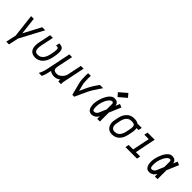

<svg xmlns="http://www.w3.org/2000/svg" viewBox="245 -2150 3709 3709"><g transform="rotate(45 2099.5 -295.5)"><path d="M131.8 187.5 177.2 -23.9 121.6 -500H195.3L236.8 -145L425.3 -500H507.8L249.5 -13.2L206.5 187.5Z M880.9 -512.2Q913.1 -512.2 936 -505.1Q959 -498 971.7 -487.3Q984.4 -476.6 991.5 -458.3Q998.5 -439.9 1000.5 -423.6Q1002.4 -407.2 1002.4 -383.3Q1002.4 -332 983.9 -243.2Q974.1 -195.3 958.5 -156.2Q942.9 -117.2 925.5 -91.3Q908.2 -65.4 887.2 -45.9Q866.2 -26.4 847.2 -15.6Q828.1 -4.9 806.9 1.7Q785.6 8.3 770.3 10.3Q754.9 12.2 738.8 12.2Q706.5 12.2 679 2.9Q651.4 -6.3 628.7 -25.6Q606 -44.9 593 -79.6Q580.1 -114.3 580.1 -160.6Q580.1 -203.6 591.8 -257.8L642.6 -500H716.8L663.1 -243.2Q653.3 -197.3 653.3 -160.6Q653.3 -105 675 -83Q696.8 -61 738.8 -61Q871.6 -61 912.6 -257.8Q929.7 -340.3 929.7 -382.3Q929.7 -400.4 926.8 -413.1Q923.8 -427.2 915.5 -433.1Q907.2 -439 880.9 -439H864.3L878.9 -512.2Z M1385.7 -32.7Q1327.6 12.2 1268.6 12.2H1258.3Q1186 12.2 1143.1 -24.4L1133.8 19.5Q1113.3 113.8 1085.4 170.4H1002Q1042 105.5 1062.5 4.9L1167 -500H1241.7L1175.3 -180.2Q1169.4 -150.9 1169.4 -133.3Q1169.4 -98.1 1189.7 -79.6Q1210 -61 1258.3 -61H1268.6Q1300.3 -61 1334.5 -85Q1368.7 -108.9 1391.4 -141.4Q1414.1 -173.8 1419.9 -201.2L1482.4 -500H1556.6L1461.9 -40.5Q1459 -26.4 1459 -3.9Q1459 10.7 1460 20.5H1385.7V-3.9Q1385.7 -5.9 1385.5 -11.2Q1385.3 -16.6 1385.3 -22Q1385.3 -27.3 1385.7 -32.7Z M1752.9 -485.8Q1751 -466.3 1751 -435.1Q1751 -314 1766.6 -258.3L1798.3 -133.8L1859.4 -266.6Q1906.2 -369.6 1994.1 -488.8L2002 -500H2090.8L2053.7 -445.8Q1960.4 -312 1924.8 -234.4L1812 12.2H1760.3L1695.3 -239.7Q1677.7 -304.2 1677.7 -435.1Q1677.7 -478 1680.7 -495.6L1681.2 -500H1754.9Z M2408.2 -574.7 2346.2 -647 2500 -779.3 2562 -707ZM2244.6 -150.9Q2244.6 -92.3 2254.2 -73Q2263.7 -53.7 2287.1 -53.7Q2312.5 -53.7 2334 -71Q2355.5 -88.4 2363.8 -107.4L2428.2 -258.3V-406.2Q2428.2 -424.3 2419.7 -434.6Q2411.1 -444.8 2397 -444.8Q2362.8 -444.8 2326.9 -399.9Q2291 -355 2267.8 -285.6Q2244.6 -216.3 2244.6 -150.9ZM2171.4 -150.9Q2171.4 -189 2181.2 -236.8Q2190.9 -284.7 2210.2 -334.2Q2229.5 -383.8 2254.6 -425.3Q2279.8 -466.8 2314.5 -492.9Q2349.1 -519 2385.7 -519Q2409.2 -519 2428 -514.4Q2446.8 -509.8 2458.5 -500.7Q2470.2 -491.7 2478 -483.2Q2485.8 -474.6 2490.2 -462.2Q2494.6 -449.7 2496.1 -443.1Q2497.6 -436.5 2499 -426.8L2536.1 -514.2L2603.5 -485.8L2501 -243.7L2501.5 0H2428.2V-72.3Q2407.7 -29.8 2371.3 -5.1Q2335 19.5 2287.1 19.5Q2253.9 19.5 2230.2 4.4Q2206.5 -10.7 2194.3 -36.9Q2182.1 -63 2176.8 -90.8Q2171.4 -118.7 2171.4 -150.9Z M2926.3 -512.2H2936.5Q3004.4 -512.2 3044.4 -484.4L3160.6 -484.9L3145.5 -411.1H3092.3Q3096.7 -391.1 3096.7 -367.7Q3096.7 -333.5 3086.4 -284.2L3069.3 -201.2Q3049.3 -104.5 2990.5 -46.1Q2931.6 12.2 2843.3 12.2H2833Q2763.2 12.2 2720.2 -36.6Q2677.2 -85.4 2677.2 -161.1Q2677.2 -188 2683.1 -215.8L2700.2 -298.8Q2720.2 -395 2779.1 -453.6Q2837.9 -512.2 2926.3 -512.2ZM2771.5 -284.2 2754.4 -201.2Q2750.5 -182.1 2750.5 -161.1Q2750.5 -115.2 2772.7 -88.1Q2794.9 -61 2833 -61H2843.3Q2907.7 -61 2945.8 -104.7Q2983.9 -148.4 2998 -215.8L3015.1 -298.8Q3023.4 -338.9 3023.4 -367.7Q3023.4 -403.8 3005.9 -421.4Q2988.3 -439 2936.5 -439H2926.3Q2892.6 -439 2865.5 -426.3Q2838.4 -413.6 2820.1 -391.1Q2801.8 -368.7 2789.8 -342.3Q2777.8 -315.9 2771.5 -284.2Z M3514.2 0H3199.2L3214.8 -73.2H3336.4L3408.7 -426.8H3288.6L3303.7 -500H3498.5L3411.1 -73.2H3529.8Z M3819.3 -150.9Q3819.3 -92.3 3828.9 -73Q3838.4 -53.7 3861.8 -53.7Q3887.2 -53.7 3908.7 -71Q3930.2 -88.4 3938.5 -107.4L4002.9 -258.3V-406.2Q4002.9 -424.3 3994.4 -434.6Q3985.8 -444.8 3971.7 -444.8Q3937.5 -444.8 3901.6 -399.9Q3865.7 -355 3842.5 -285.6Q3819.3 -216.3 3819.3 -150.9ZM3746.1 -150.9Q3746.1 -189 3755.9 -236.8Q3765.6 -284.7 3784.9 -334.2Q3804.2 -383.8 3829.3 -425.3Q3854.5 -466.8 3889.2 -492.9Q3923.8 -519 3960.4 -519Q3983.9 -519 4002.7 -514.4Q4021.5 -509.8 4033.2 -500.7Q4044.9 -491.7 4052.7 -483.2Q4060.5 -474.6 4064.9 -462.2Q4069.3 -449.7 4070.8 -443.1Q4072.3 -436.5 4073.7 -426.8L4110.8 -514.2L4178.2 -485.8L4075.7 -243.7L4076.2 0H4002.9V-72.3Q3982.4 -29.8 3946 -5.1Q3909.7 19.5 3861.8 19.5Q3828.6 19.5 3804.9 4.4Q3781.2 -10.7 3769 -36.9Q3756.8 -63 3751.5 -90.8Q3746.1 -118.7 3746.1 -150.9Z"/></g></svg>

Font: Anka/Coder Condensed
Style: Italic
Weight: 400
Width: 4
Italic angle: -12°
Monospace: yes
Version: Version 001.100